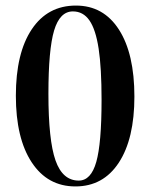

<svg xmlns="http://www.w3.org/2000/svg" viewBox="-20 -657 541 690"><path d="M37 -313Q37 -466 94 -551.5Q151 -637 253 -637Q352 -637 407.5 -550.5Q463 -464 463 -310Q463 -158 407 -72.5Q351 13 251 13Q151 13 94 -73.5Q37 -160 37 -313ZM345 -298Q345 -413 334.5 -482Q324 -551 301.5 -583.5Q279 -616 242 -616Q195 -616 174.5 -547.5Q154 -479 154 -320Q154 -153 179.5 -80.5Q205 -8 263 -8Q307 -8 326 -75Q345 -142 345 -298Z"/></svg>

Font: Cormorant Infant
Style: Bold
Weight: 700
Designer: Christian Thalmann (Catharsis Fonts)
Foundry: Catharsis Fonts
Version: Version 4.000